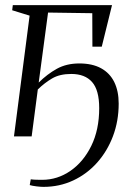

<svg xmlns="http://www.w3.org/2000/svg" viewBox="-20 -532 525 749"><path d="M131 -210Q164.5 -243 202 -263.8Q239.5 -284.5 289.5 -284.5Q340 -284.5 374.2 -265.8Q408.5 -247 425.8 -211.8Q443 -176.5 443 -128Q443 -60 420.8 -1Q398.5 58 358.8 102.5Q319 147 265.5 172Q212 197 149.5 197Q139 197 122.2 195Q105.5 193 96 190L100 167.5Q110 169 122 169.2Q134 169.5 144.5 169.5Q204 169.5 254.8 134.5Q305.5 99.5 336.2 36.8Q367 -26 367 -110Q367 -180.5 339.2 -212Q311.5 -243.5 258 -243.5Q213 -243.5 183.2 -226Q153.5 -208.5 127.5 -183L103.5 0H34.5L95.5 -471L27.5 -492L30 -512H417L377 -350H340.5L340 -480.5L167.5 -483Z"/></svg>

Font: Merriweather 120pt Light
Style: Italic
Weight: 300
Italic angle: -7.8°
Version: Version 2.101